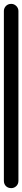

<svg xmlns="http://www.w3.org/2000/svg" viewBox="-20 -970 115 990"><path d="M0 -38H75V-913H0ZM38 -75Q21 -75 10.5 -64Q0 -53 0 -38Q0 -21 10.5 -10.5Q21 0 38 0Q53 0 64 -10.5Q75 -21 75 -38Q75 -53 64 -64Q53 -75 38 -75ZM38 -950Q21 -950 10.5 -939Q0 -928 0 -913Q0 -896 10.5 -885.5Q21 -875 38 -875Q53 -875 64 -885.5Q75 -896 75 -913Q75 -928 64 -939Q53 -950 38 -950Z"/></svg>

Font: Wavefont Medium
Style: Regular
Weight: 500
Version: Version 3.004;gftools[0.9.33]